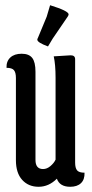

<svg xmlns="http://www.w3.org/2000/svg" viewBox="-20 -706 352 736"><path d="M116 -93Q116 -58 145 -58Q160 -58 173.5 -69.5Q187 -81 193 -94V-408Q193 -458 186 -490L251 -494Q268 -494 268 -479V-83Q268 -62 275.5 -53Q283 -44 304 -44Q305 -18 290.5 -4Q276 10 249 10Q209 10 198 -21Q167 10 128 10Q89 10 65 -16.5Q41 -43 41 -92V-407Q41 -428 33.5 -437Q26 -446 5 -446Q4 -471 19.5 -485.5Q35 -500 63 -500Q91 -500 103.5 -484Q116 -468 116 -431ZM172 -686Q243 -664 243 -651Q243 -648 240 -643L182 -558L164 -528Q123 -543 123 -554Q123 -557 125 -560L159 -642Z"/></svg>

Font: Medula One
Style: Regular
Weight: 400
Designer: Luciano Vergara
Foundry: Luciano Vergara
Version: Version 1.002